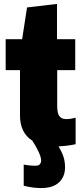

<svg xmlns="http://www.w3.org/2000/svg" viewBox="-20 -740 426 980"><path d="M190 220Q174 220 151 217.5Q128 215 101 208V100Q121 104 139 105Q157 106 160 106Q177 106 183.5 98Q190 90 190 80Q190 63 177.5 36Q165 9 145 -22Q82 -62 82 -151V-382H9V-540H93L118 -702L271 -720V-540H364V-382H272V-200Q272 -161 283.5 -146.5Q295 -132 319 -132Q339 -132 366 -139V-4Q327 5 279 7Q296 36 304 60.5Q312 85 312 114Q312 162 281 191Q250 220 190 220Z"/></svg>

Font: Encode Sans Compressed
Style: Black
Weight: 900
Designer: Pablo Impallari, Andres Torresi
Foundry: Pablo Impallari, Andres Torresi
Version: Version 1.000; ttfautohint (v1.00) -l 8 -r 50 -G 200 -x 14 -